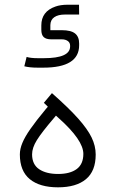

<svg xmlns="http://www.w3.org/2000/svg" viewBox="-20 -801 491 821"><path d="M93.8 -557.6Q110.8 -552.2 142.1 -552.2H167.5Q279.8 -552.2 279.8 -602.5V-605.5Q279.8 -618.7 269.8 -625.7Q259.8 -632.8 244.1 -632.8H199.2Q176.8 -632.8 166.7 -642.6Q156.7 -652.3 156.7 -673.8V-692.4Q156.7 -752 216.8 -772.9Q227.5 -776.9 240.7 -778.8Q253.9 -780.8 269 -780.8H317.9L318.4 -738.8H257.3Q228.5 -738.8 212.2 -727.5Q195.8 -716.3 195.3 -693.8V-679.2V-671.9H202.6H244.6Q283.2 -671.9 300.8 -658Q318.4 -644 318.4 -615.2V-607.4Q318.4 -511.7 165 -511.7H141.6Q106.4 -511.7 84 -517.6ZM117.2 -141.1Q117.2 -97.7 147.5 -77.4Q177.7 -57.1 228.5 -57.1Q279.3 -57.1 307.9 -78.1Q336.4 -99.1 336.4 -143.1Q336.4 -202.1 230.5 -296.4L219.2 -306.6L209.5 -294.9Q158.2 -234.9 137.7 -201.9Q117.2 -168.9 117.2 -141.1ZM228 0Q149.9 0 107.4 -34.9Q64.9 -69.8 64.9 -140.6Q64.9 -164.1 75.7 -189.9Q86.4 -215.8 109.9 -249.5Q133.3 -283.2 175.8 -334.5L184.6 -344.7L174.8 -354.5L167.5 -361.3L202.1 -402.8Q274.4 -338.9 314.2 -294.2Q354 -249.5 371.6 -213.4Q389.2 -177.2 389.2 -140.1Q389.2 -69.3 347.4 -34.7Q305.7 0 228 0Z"/></svg>

Font: Shabnam Thin WOL
Style: Thin-WOL
Weight: 100
Foundry: DejaVu fonts team - Redesigned by Saber Rastikerdar - Based on Vazir font
Version: Version 5.0.0